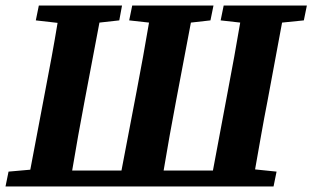

<svg xmlns="http://www.w3.org/2000/svg" viewBox="-22 -677 1134 697"><path d="M779 -603 790 -657H1092L1081 -603L1002 -595L949 -310Q937 -249 926 -186.5Q915 -124 904 -62L982 -54L971 0H-2L9 -54L88 -61L142 -346Q154 -408 165.5 -470.5Q177 -533 187 -594L108 -603L119 -657H421L411 -603L339 -595L285 -310Q261 -184 240 -58H419L474 -346Q498 -471 519 -595L447 -603L458 -657H753L742 -603L671 -595L617 -310Q593 -184 572 -58H751L805 -346Q829 -471 850 -595Z"/></svg>

Font: Source Serif Pro
Style: Bold Italic
Weight: 700
Italic angle: -12°
Designer: Frank Grießhammer
Foundry: Adobe Systems Incorporated
Version: Version 3.001;hotconv 1.0.111;makeotfexe 2.5.65597